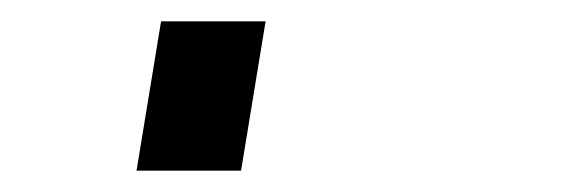

<svg xmlns="http://www.w3.org/2000/svg" viewBox="-20 60 540 180"><path d="M108 220 131 80H229L206 220Z"/></svg>

Font: Iosevka Extrabold Oblique
Style: Regular
Weight: 800
Italic angle: -9°
Monospace: yes
Designer: Belleve Invis
Foundry: Belleve Invis
Version: Version 32.5.0; ttfautohint (v1.8.4)